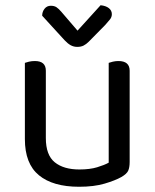

<svg xmlns="http://www.w3.org/2000/svg" viewBox="-20 -700 590 733"><path d="M75 -460Q80 -462 90.5 -464.5Q101 -467 113 -467Q155 -467 155 -430V-173Q155 -108 189 -80.5Q223 -53 283 -53Q323 -53 351 -61.5Q379 -70 395 -79V-460Q400 -462 410.5 -464.5Q421 -467 432 -467Q475 -467 475 -430V-82Q475 -61 469.5 -48.5Q464 -36 443 -24Q420 -11 379.5 1Q339 13 282 13Q182 13 128.5 -31Q75 -75 75 -169ZM276 -583 364 -680Q384 -678 395.5 -669Q407 -660 407 -646Q407 -635 400 -626Q393 -617 382 -605L319 -541Q309 -531 299 -526Q289 -521 275 -521Q261 -521 249.5 -527.5Q238 -534 226 -547L141 -640Q141 -655 150 -666.5Q159 -678 174 -678Q187 -678 195.5 -672.5Q204 -667 215 -654Z"/></svg>

Font: Baloo 2 Latin
Style: Regular
Weight: 400
Designer: Sarang Kulkarni and Ek Type
Foundry: Ek Type
Version: Version 1.001